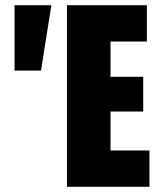

<svg xmlns="http://www.w3.org/2000/svg" viewBox="-20 -720 614 740"><path d="M36 -448V-700H178L138 -448ZM238 0V-700H546V-560H406V-424H532V-290H406V-140H556V0Z"/></svg>

Font: Tektur Condensed
Style: Bold
Weight: 700
Width: 3
Designer: Adam Jagosz
Foundry: Adam Jagosz
Version: Version 1.005;gftools[0.9.30]